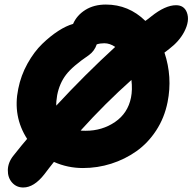

<svg xmlns="http://www.w3.org/2000/svg" viewBox="-20 -728 845 843"><path d="M82 95.2Q52.2 95.2 33 73.5Q13.7 51.8 14.4 18.3Q15.1 -15.1 39.1 -44.9Q80.1 -96.7 99.1 -118.2Q35.2 -217.8 60.1 -337.9Q71.8 -397 100.8 -449Q129.9 -501 165.5 -535.4Q201.2 -569.8 236.1 -592.3Q271 -614.7 300.8 -623Q317.4 -661.1 355 -684.6Q392.6 -708 444.8 -708Q544.9 -708 618.2 -636.2Q621.1 -638.2 630.4 -645Q639.6 -651.9 644 -655.8Q705.6 -705.1 752.9 -705.1Q788.1 -705.1 800.3 -673.8Q814.5 -637.2 788.6 -587.9Q767.1 -546.9 723.1 -513.2Q719.7 -510.7 712.6 -505.1Q705.6 -499.5 702.1 -497.1Q737.8 -390.1 715.8 -279.8Q702.1 -210.9 665.8 -155.3Q629.4 -99.6 578.9 -64Q528.3 -28.3 468.3 -9.3Q408.2 9.8 344.2 9.8Q276.9 9.8 216.8 -17.1Q209.5 -8.3 195.6 9.8Q181.6 27.8 174.8 37.1Q129.4 95.2 82 95.2ZM231 -310.1Q226.1 -280.3 227.1 -264.2Q352.5 -399.9 485.8 -522Q462.4 -538.1 438 -538.1Q419.4 -538.1 404.8 -533.2Q395 -503.9 370.1 -485.8Q298.8 -437.5 270 -399.9Q241.2 -362.3 231 -310.1ZM555.2 -299.8Q562 -333.5 557.1 -377Q441.4 -273.9 334 -154.8Q340.8 -153.8 356 -153.8Q428.7 -153.8 485.1 -192.4Q541.5 -231 555.2 -299.8Z"/></svg>

Font: Shantell Sans Normal
Style: Italic
Weight: 800
Italic angle: -11.31°
Designer: Stephen Nixon, Anya Danilova, Shantell Martin
Foundry: Arrow Type
Version: Version 1.006;[559af2be0]